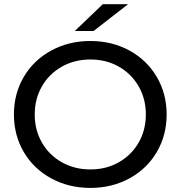

<svg xmlns="http://www.w3.org/2000/svg" viewBox="-20 -908 880 936"><path d="M47.9 -350.1Q47.9 -451.7 96.1 -533.5Q144.4 -615.3 229.9 -661.7Q315.3 -708.1 420.6 -708.1Q525.9 -708.1 610.9 -661.7Q695.9 -615.3 744.1 -533.4Q792.4 -451.6 792.4 -349.9Q792.4 -248.3 744.1 -166.5Q695.9 -84.7 610.7 -38.3Q525.5 8.1 420.6 8.1Q315.3 8.1 229.9 -38.3Q144.4 -84.7 96.1 -166.6Q47.9 -248.4 47.9 -350.1ZM691 -350Q691 -426 655.9 -487.1Q620.9 -548.1 559.2 -583.1Q497.6 -618 420.6 -618Q343.6 -618 281.5 -583.1Q219.4 -548.1 184.4 -487.1Q149.3 -426 149.3 -350Q149.3 -274 184.4 -212.9Q219.4 -151.9 281.5 -116.9Q343.6 -82 420.6 -82Q497.6 -82 559.2 -116.9Q620.9 -151.9 655.9 -212.9Q691 -274 691 -350ZM481.3 -887.6H604.4L436.4 -757H344.7Z"/></svg>

Font: iiserrat Thin
Style: Regular
Weight: 100
Designer: Akira Ohta
Foundry: Akira Ohta
Version: Version 1.200;Glyphs 3.3.1 (3343)